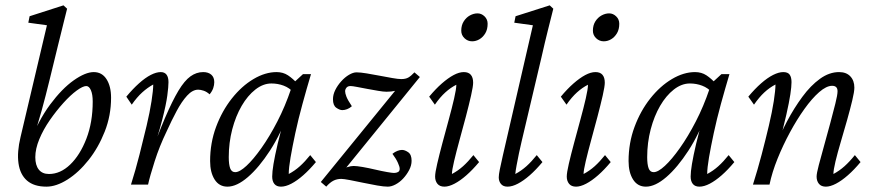

<svg xmlns="http://www.w3.org/2000/svg" viewBox="-20 -697 3309 725"><path d="M113.3 -103.5Q113.3 -73.2 126.5 -56.6Q139.6 -40 165 -40Q208 -40 245.1 -75.7Q282.2 -111.3 306.2 -173.3Q330.1 -235.4 330.1 -313.5Q330.1 -340.8 323.2 -356.4Q316.4 -372.1 305.7 -372.1Q293 -372.1 269.5 -355Q246.1 -337.9 219.2 -308.1Q192.4 -278.3 168 -243.2Q143.6 -208 128.4 -171.4Q113.3 -134.8 113.3 -103.5ZM57.6 -179.7 157.2 -601.6 86.9 -611.3 91.8 -635.7 219.7 -676.8 233.4 -664.1Q227.5 -638.7 220.7 -613.3Q213.9 -587.9 209 -565.9Q204.1 -543.9 199.2 -526.4L167 -394.5Q152.3 -334 137.2 -279.3Q122.1 -224.6 98.6 -153.3H90.8Q124 -241.2 168.9 -301.8Q213.9 -362.3 258.3 -393.6Q302.7 -424.8 334 -424.8Q365.2 -424.8 382.3 -397.9Q399.4 -371.1 399.4 -328.1Q399.4 -260.7 375.5 -200.2Q351.6 -139.6 314.5 -92.8Q277.3 -45.9 234.9 -19Q192.4 7.8 155.3 7.8Q108.4 7.8 82 -15.1Q55.7 -38.1 49.8 -80.6Q43.9 -123 57.6 -179.7Z M728.5 -358.4Q707 -358.4 686.5 -335.9Q666 -313.5 647 -277.8Q627.9 -242.2 609.4 -201.2Q582 -144.5 564 -87.9Q545.9 -31.2 539.1 0H474.6Q492.2 -55.7 506.8 -113.3Q521.5 -170.9 533.7 -222.7Q545.9 -274.4 552.2 -315.4Q558.6 -356.4 558.6 -377.9Q537.1 -366.2 517.1 -348.1Q497.1 -330.1 477.5 -301.8L457 -332Q481.4 -361.3 504.9 -382.3Q528.3 -403.3 549.3 -414.1Q570.3 -424.8 586.9 -424.8Q601.6 -424.8 608.9 -415Q616.2 -405.3 616.2 -386.7Q616.2 -370.1 611.8 -336.4Q607.4 -302.7 592.3 -243.7Q577.1 -184.6 544.9 -87.9H540Q575.2 -186.5 603 -251.5Q630.9 -316.4 653.8 -354.5Q676.8 -392.6 699.2 -408.7Q721.7 -424.8 747.1 -424.8Q766.6 -424.8 777.8 -415Q789.1 -405.3 789.1 -386.7Q789.1 -376 785.2 -364.3Q781.2 -352.5 771.5 -340.8Q760.7 -350.6 749 -354.5Q737.3 -358.4 728.5 -358.4Z M838.9 7.8Q807.6 7.8 790.5 -19Q773.4 -45.9 773.4 -88.9Q773.4 -157.2 795.9 -217.8Q818.4 -278.3 855.5 -325.2Q892.6 -372.1 937 -398.4Q981.4 -424.8 1024.4 -424.8Q1048.8 -424.8 1067.4 -412.6Q1085.9 -400.4 1105.5 -378.9L1089.8 -346.7Q1073.2 -365.2 1051.3 -373.5Q1029.3 -381.8 1004.9 -381.8Q973.6 -381.8 944.3 -358.9Q915 -335.9 892.6 -297.4Q870.1 -258.8 856.9 -208.5Q843.8 -158.2 843.8 -103.5Q843.8 -76.2 849.1 -61.5Q854.5 -46.9 868.2 -46.9Q884.8 -46.9 910.6 -70.8Q936.5 -94.7 967.3 -138.2Q998 -181.6 1027.3 -238.3Q1056.6 -294.9 1079.1 -361.3L1086.9 -382.8L1124 -417H1154.3Q1137.7 -361.3 1122.1 -304.2Q1106.4 -247.1 1095.2 -194.8Q1084 -142.6 1077.1 -102.5Q1070.3 -62.5 1070.3 -40Q1092.8 -51.8 1112.3 -69.3Q1131.8 -86.9 1151.4 -111.3L1172.9 -85Q1148.4 -55.7 1125 -35.2Q1101.6 -14.6 1080.1 -3.4Q1058.6 7.8 1041 7.8Q1024.4 7.8 1016.1 -2.4Q1007.8 -12.7 1007.8 -30.3Q1007.8 -47.9 1012.7 -77.6Q1017.6 -107.4 1028.8 -155.3Q1040 -203.1 1061.5 -277.3H1071.3Q1041 -192.4 999.5 -128.4Q958 -64.5 916 -28.3Q874 7.8 838.9 7.8Z M1273.4 -46.9 1264.6 -50.8Q1278.3 -61.5 1291.5 -65.9Q1304.7 -70.3 1315.4 -70.3Q1327.1 -70.3 1349.6 -66.4Q1372.1 -62.5 1397 -56.6Q1421.9 -50.8 1441.4 -47.4Q1460.9 -43.9 1467.8 -43.9Q1476.6 -43.9 1482.9 -47.4Q1489.3 -50.8 1489.3 -59.6Q1489.3 -67.4 1482.4 -82.5Q1475.6 -97.7 1461.9 -116.2Q1471.7 -124 1481 -127.4Q1490.2 -130.9 1498 -130.9Q1508.8 -130.9 1521.5 -122.1Q1534.2 -113.3 1534.2 -89.8Q1534.2 -72.3 1524.9 -54.7Q1515.6 -37.1 1502.4 -22.9Q1489.3 -8.8 1473.6 -0.5Q1458 7.8 1444.3 7.8Q1429.7 7.8 1404.3 3.4Q1378.9 -1 1351.6 -6.8Q1324.2 -12.7 1300.8 -17.1Q1277.3 -21.5 1268.6 -21.5Q1252 -21.5 1238.8 -14.6Q1225.6 -7.8 1211.9 7.8L1191.4 -9.8L1483.4 -368.2L1494.1 -364.3Q1486.3 -357.4 1472.2 -354Q1458 -350.6 1439.5 -350.6Q1427.7 -350.6 1408.2 -354Q1388.7 -357.4 1367.2 -361.3Q1345.7 -365.2 1328.1 -368.7Q1310.5 -372.1 1303.7 -372.1Q1293 -372.1 1288.1 -365.7Q1283.2 -359.4 1283.2 -352.5Q1283.2 -344.7 1288.1 -332Q1293 -319.3 1308.6 -295.9Q1299.8 -288.1 1290.5 -284.7Q1281.2 -281.2 1272.5 -281.2Q1262.7 -281.2 1250 -290Q1237.3 -298.8 1237.3 -322.3Q1237.3 -339.8 1246.1 -357.4Q1254.9 -375 1268.6 -390.1Q1282.2 -405.3 1297.9 -414.6Q1313.5 -423.8 1326.2 -423.8Q1340.8 -423.8 1364.3 -419.9Q1387.7 -416 1413.6 -411.1Q1439.5 -406.2 1461.4 -402.3Q1483.4 -398.4 1495.1 -398.4Q1511.7 -398.4 1522 -404.3Q1532.2 -410.2 1544.9 -423.8L1565.4 -406.2Z M1658.2 7.8Q1640.6 7.8 1631.8 -2.9Q1623 -13.7 1623 -30.3Q1623 -44.9 1630.9 -78.6Q1638.7 -112.3 1650.4 -156.2Q1662.1 -200.2 1674.3 -244.6Q1686.5 -289.1 1694.8 -325.2Q1703.1 -361.3 1703.1 -377Q1681.6 -366.2 1661.6 -348.1Q1641.6 -330.1 1622.1 -301.8L1600.6 -332Q1625 -361.3 1648.4 -381.8Q1671.9 -402.3 1692.9 -413.6Q1713.9 -424.8 1731.4 -424.8Q1749 -424.8 1757.8 -414.6Q1766.6 -404.3 1766.6 -384.8Q1766.6 -371.1 1758.8 -336.4Q1751 -301.8 1739.3 -257.3Q1727.5 -212.9 1715.3 -168.5Q1703.1 -124 1694.8 -88.9Q1686.5 -53.7 1686.5 -40Q1709 -51.8 1728.5 -69.3Q1748 -86.9 1767.6 -111.3L1789.1 -85Q1764.6 -55.7 1741.2 -35.2Q1717.8 -14.6 1696.3 -3.4Q1674.8 7.8 1658.2 7.8ZM1762.7 -541Q1746.1 -541 1733.9 -552.7Q1721.7 -564.5 1721.7 -581.1Q1721.7 -601.6 1731 -616.2Q1740.2 -630.9 1754.4 -638.7Q1768.6 -646.5 1783.2 -646.5Q1797.9 -646.5 1809.6 -635.3Q1821.3 -624 1821.3 -607.4Q1821.3 -585.9 1812.5 -571.3Q1803.7 -556.6 1790.5 -548.8Q1777.3 -541 1762.7 -541Z M1896.5 7.8Q1879.9 7.8 1871.6 -2.4Q1863.3 -12.7 1863.3 -27.3Q1863.3 -37.1 1867.2 -56.6Q1871.1 -76.2 1878.9 -110.4Q1886.7 -144.5 1899.4 -199.2L1992.2 -601.6L1921.9 -611.3L1926.8 -635.7L2055.7 -676.8L2069.3 -664.1Q2059.6 -625 2048.8 -582.5Q2038.1 -540 2024.4 -479.5L1949.2 -161.1Q1944.3 -141.6 1939.5 -117.7Q1934.6 -93.8 1930.7 -72.8Q1926.8 -51.8 1925.8 -40Q1948.2 -51.8 1967.8 -69.3Q1987.3 -86.9 2006.8 -111.3L2028.3 -85Q2003.9 -55.7 1980.5 -35.2Q1957 -14.6 1935.5 -3.4Q1914.1 7.8 1896.5 7.8Z M2155.3 7.8Q2137.7 7.8 2128.9 -2.9Q2120.1 -13.7 2120.1 -30.3Q2120.1 -44.9 2127.9 -78.6Q2135.7 -112.3 2147.5 -156.2Q2159.2 -200.2 2171.4 -244.6Q2183.6 -289.1 2191.9 -325.2Q2200.2 -361.3 2200.2 -377Q2178.7 -366.2 2158.7 -348.1Q2138.7 -330.1 2119.1 -301.8L2097.7 -332Q2122.1 -361.3 2145.5 -381.8Q2168.9 -402.3 2189.9 -413.6Q2210.9 -424.8 2228.5 -424.8Q2246.1 -424.8 2254.9 -414.6Q2263.7 -404.3 2263.7 -384.8Q2263.7 -371.1 2255.9 -336.4Q2248 -301.8 2236.3 -257.3Q2224.6 -212.9 2212.4 -168.5Q2200.2 -124 2191.9 -88.9Q2183.6 -53.7 2183.6 -40Q2206.1 -51.8 2225.6 -69.3Q2245.1 -86.9 2264.6 -111.3L2286.1 -85Q2261.7 -55.7 2238.3 -35.2Q2214.8 -14.6 2193.4 -3.4Q2171.9 7.8 2155.3 7.8ZM2259.8 -541Q2243.2 -541 2231 -552.7Q2218.8 -564.5 2218.8 -581.1Q2218.8 -601.6 2228 -616.2Q2237.3 -630.9 2251.5 -638.7Q2265.6 -646.5 2280.3 -646.5Q2294.9 -646.5 2306.6 -635.3Q2318.4 -624 2318.4 -607.4Q2318.4 -585.9 2309.6 -571.3Q2300.8 -556.6 2287.6 -548.8Q2274.4 -541 2259.8 -541Z M2418.9 7.8Q2387.7 7.8 2370.6 -19Q2353.5 -45.9 2353.5 -88.9Q2353.5 -157.2 2376 -217.8Q2398.4 -278.3 2435.5 -325.2Q2472.7 -372.1 2517.1 -398.4Q2561.5 -424.8 2604.5 -424.8Q2628.9 -424.8 2647.5 -412.6Q2666 -400.4 2685.5 -378.9L2669.9 -346.7Q2653.3 -365.2 2631.3 -373.5Q2609.4 -381.8 2585 -381.8Q2553.7 -381.8 2524.4 -358.9Q2495.1 -335.9 2472.7 -297.4Q2450.2 -258.8 2437 -208.5Q2423.8 -158.2 2423.8 -103.5Q2423.8 -76.2 2429.2 -61.5Q2434.6 -46.9 2448.2 -46.9Q2464.8 -46.9 2490.7 -70.8Q2516.6 -94.7 2547.4 -138.2Q2578.1 -181.6 2607.4 -238.3Q2636.7 -294.9 2659.2 -361.3L2667 -382.8L2704.1 -417H2734.4Q2717.8 -361.3 2702.1 -304.2Q2686.5 -247.1 2675.3 -194.8Q2664.1 -142.6 2657.2 -102.5Q2650.4 -62.5 2650.4 -40Q2672.9 -51.8 2692.4 -69.3Q2711.9 -86.9 2731.4 -111.3L2752.9 -85Q2728.5 -55.7 2705.1 -35.2Q2681.6 -14.6 2660.2 -3.4Q2638.7 7.8 2621.1 7.8Q2604.5 7.8 2596.2 -2.4Q2587.9 -12.7 2587.9 -30.3Q2587.9 -47.9 2592.8 -77.6Q2597.7 -107.4 2608.9 -155.3Q2620.1 -203.1 2641.6 -277.3H2651.4Q2621.1 -192.4 2579.6 -128.4Q2538.1 -64.5 2496.1 -28.3Q2454.1 7.8 2418.9 7.8Z M3098.6 7.8Q3081.1 7.8 3072.3 -2.9Q3063.5 -13.7 3063.5 -30.3Q3063.5 -42 3071.8 -73.7Q3080.1 -105.5 3091.8 -147Q3103.5 -188.5 3114.7 -230.5Q3126 -272.5 3134.3 -305.7Q3142.6 -338.9 3142.6 -352.5Q3142.6 -373 3122.1 -373Q3100.6 -373 3073.2 -349.1Q3045.9 -325.2 3017.6 -285.6Q2989.3 -246.1 2962.9 -197.3Q2936.5 -148.4 2916 -97.7Q2895.5 -46.9 2885.7 0H2823.2Q2840.8 -55.7 2856 -113.3Q2871.1 -170.9 2883.3 -222.7Q2895.5 -274.4 2901.9 -315.4Q2908.2 -356.4 2908.2 -377.9Q2885.7 -366.2 2866.2 -348.1Q2846.7 -330.1 2827.1 -301.8L2805.7 -332Q2830.1 -361.3 2854 -382.3Q2877.9 -403.3 2899.4 -414.1Q2920.9 -424.8 2937.5 -424.8Q2955.1 -424.8 2961.9 -415Q2968.8 -405.3 2968.8 -386.7Q2968.8 -370.1 2964.4 -340.8Q2960 -311.5 2949.2 -263.7Q2938.5 -215.8 2918 -141.6H2908.2Q2925.8 -189.5 2952.1 -239.3Q2978.5 -289.1 3009.8 -331.5Q3041 -374 3076.2 -399.4Q3111.3 -424.8 3148.4 -424.8Q3175.8 -424.8 3190.9 -408.7Q3206.1 -392.6 3206.1 -366.2Q3206.1 -350.6 3198.2 -317.9Q3190.4 -285.2 3178.7 -243.7Q3167 -202.1 3154.8 -161.1Q3142.6 -120.1 3134.8 -87.4Q3127 -54.7 3127 -40Q3149.4 -51.8 3168.9 -69.3Q3188.5 -86.9 3208 -111.3L3229.5 -85Q3205.1 -55.7 3181.6 -35.2Q3158.2 -14.6 3136.7 -3.4Q3115.2 7.8 3098.6 7.8Z"/></svg>

Font: Crimson Pro ExtraLight Light
Style: Italic
Weight: 300
Italic angle: -12°
Version: Version 1.002